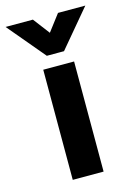

<svg xmlns="http://www.w3.org/2000/svg" viewBox="-149 -783 586 842"><g transform="rotate(-15 144.0 -362.0)"><path d="M74 -500H214V0H74ZM-37 -724H87L144 -649L201 -724H325L183 -555H105Z"/></g></svg>

Font: Sarabun ExtraBold
Style: Regular
Weight: 800
Version: Version 1.000; ttfautohint (v1.6)